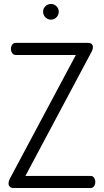

<svg xmlns="http://www.w3.org/2000/svg" viewBox="-20 -947 522 967"><path d="M47 0Q36 0 29.5 -6.5Q23 -13 23 -23Q23 -34 29 -46L362 -670H60Q48 -670 41.5 -679.5Q35 -689 35 -701Q35 -712 41 -721.5Q47 -731 60 -731H423Q436 -731 442 -725Q448 -719 448 -710Q448 -698 440 -684L108 -61H435Q448 -61 454 -51.5Q460 -42 460 -31Q460 -19 454 -9.5Q448 0 435 0ZM237 -848Q220 -848 208.5 -860Q197 -872 197 -888Q197 -904 208.5 -915.5Q220 -927 237 -927Q253 -927 264.5 -915.5Q276 -904 276 -888Q276 -872 264.5 -860Q253 -848 237 -848Z"/></svg>

Font: Dosis ExtraLight
Style: Regular
Weight: 400
Version: Version 3.001; ttfautohint (v1.8.2)